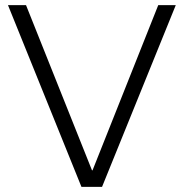

<svg xmlns="http://www.w3.org/2000/svg" viewBox="-20 -720 713 745"><path d="M296 5 11 -700H81L337 -59H339L594 -700H662L376 5Z"/></svg>

Font: REM ExtraLight
Style: Regular
Weight: 250
Designer: Octavio Pardo
Foundry: Ashler Design
Version: Version 1.005;gftools[0.9.28]